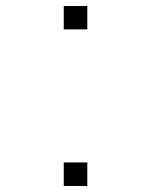

<svg xmlns="http://www.w3.org/2000/svg" viewBox="-20 -649 503 640"><path d="M192.5 -107.5V-29H271V-107.5ZM192.5 -551H271V-629H192.5Z"/></svg>

Font: Melete Light
Style: Regular
Weight: 300
Width: 6
Designer: Sora Sagano
Foundry: DOT COLON
Version: Version 0.200;FEAKit 1.0